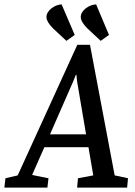

<svg xmlns="http://www.w3.org/2000/svg" viewBox="-68 -859 619 879"><path d="M236 -672 176 -728Q158 -746 150 -761.5Q142 -777 146 -791Q149 -802 158 -812Q167 -822 181 -829.5Q195 -837 214 -839L274 -699ZM393 -672 333 -728Q315 -746 307 -761.5Q299 -777 303 -791Q306 -802 315 -812Q324 -822 338 -829.5Q352 -837 372 -839L431 -699ZM-48 0 -43 -43 13 -56 286 -654H344L457 -56L518 -43L514 0H285L289 -43L359 -56L337 -185H135L79 -58L154 -43L149 0ZM161 -244H326L285 -486L282 -516H279L267 -486Z"/></svg>

Font: Faustina Light Medium
Style: Italic
Weight: 500
Italic angle: -8°
Version: Version 1.200